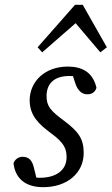

<svg xmlns="http://www.w3.org/2000/svg" viewBox="-20 -763 463 796"><path d="M137 -1 120 -70C113 -97 101 -113 73 -113C57 -113 41 -102 36 -86C43 -26 82 13 159 13C259 13 327 -46 327 -129C327 -187 306 -217 246 -262C189 -304 173 -323 173 -365C173 -411 199 -448 268 -448C284 -448 294 -446 304 -443L274 -474L292 -418C302 -388 319 -372 342 -372C360 -372 374 -380 380 -399C365 -464 320 -487 261 -487C166 -487 103 -425 103 -347C103 -284 141 -248 191 -211C248 -170 256 -144 256 -111C256 -59 215 -26 145 -26C128 -26 120 -28 99 -35L137 -1ZM396 -546 423 -567 323 -743H291L136 -567L155 -546L320 -690H274L396 -546Z"/></svg>

Font: Source Serif Variable
Style: Italic
Weight: 389
Italic angle: -12°
Designer: Frank Grießhammer
Foundry: Adobe Systems Incorporated
Version: Version 3.001;hotconv 1.0.111;makeotfexe 2.5.65597